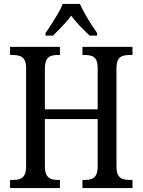

<svg xmlns="http://www.w3.org/2000/svg" viewBox="-20 -951 721 971"><path d="M31 0V-41H48Q67 -41 81.5 -46.5Q96 -52 104 -67Q112 -82 112 -112V-605Q112 -634 103.5 -648.5Q95 -663 80 -668Q65 -673 45 -673H31V-714H283V-673H270Q252 -673 237.5 -668Q223 -663 215 -648Q207 -633 207 -603V-398H474V-602Q474 -633 466.5 -648Q459 -663 444 -668Q429 -673 410 -673H397V-714H650V-673H633Q615 -673 600 -668Q585 -663 577 -648Q569 -633 569 -602V-108Q569 -80 577.5 -65.5Q586 -51 600.5 -46Q615 -41 633 -41H650V0H397V-41H410Q429 -41 444 -46.5Q459 -52 466.5 -67.5Q474 -83 474 -113V-349H207V-112Q207 -82 215 -67Q223 -52 237.5 -46.5Q252 -41 270 -41H283V0ZM210 -784Q224 -803 240.5 -829Q257 -855 273 -882Q289 -909 297 -931H384Q394 -909 409 -882Q424 -855 441 -829Q458 -803 471 -784V-771H433Q418 -786 401 -802.5Q384 -819 368.5 -836.5Q353 -854 340 -872Q327 -854 311.5 -836.5Q296 -819 279.5 -802.5Q263 -786 248 -771H210Z"/></svg>

Font: Noto Serif Condensed
Style: Regular
Weight: 400
Width: 3
Designer: Monotype Design Team
Foundry: Monotype Imaging Inc.
Version: Version 2.015